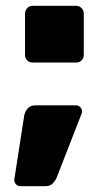

<svg xmlns="http://www.w3.org/2000/svg" viewBox="-20 -565 353 660"><path d="M50 75Q41 75 35 68.5Q29 62 29 53L63 -166Q65 -180 74.5 -191.5Q84 -203 103 -203H241Q250 -203 256 -196.5Q262 -190 262 -182Q262 -177 260 -173L175 45Q171 55 162 65Q153 75 135 75ZM92 -350Q81 -350 73.5 -357.5Q66 -365 66 -376V-518Q66 -529 73.5 -537Q81 -545 92 -545H242Q253 -545 260.5 -537Q268 -529 268 -518V-376Q268 -365 260.5 -357.5Q253 -350 242 -350Z"/></svg>

Font: Rubik ExtraBold
Style: Regular
Weight: 800
Designer: Hubert and Fischer
Foundry: Hubert and Fischer
Version: Version 2.300;gftools[0.9.30]